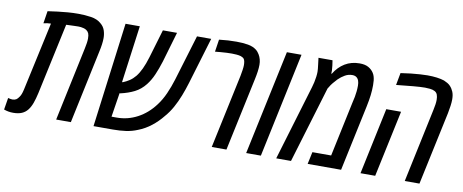

<svg xmlns="http://www.w3.org/2000/svg" viewBox="-104 -886 2741 1137"><g transform="rotate(10 1266.5 -317.5)"><path d="M10.3 4.9Q-4.9 4.9 -18.6 2.4Q-32.2 0 -45.4 -4.9L-33.7 -76.2Q-16.1 -71.8 -6.8 -71.8Q6.8 -72.3 15.4 -77.6Q23.9 -83 32.2 -95.7Q37.6 -103 41.7 -113.5Q45.9 -124 49.8 -141.1L139.6 -554.2Q128.4 -553.7 117.4 -552.5Q106.4 -551.3 95.2 -548.3L106.9 -623Q136.7 -627.4 166.5 -631.1Q196.3 -634.8 226.8 -637.2Q257.3 -639.6 289.6 -639.6Q328.6 -639.6 366.2 -634Q403.8 -628.4 426.8 -607.9Q446.3 -592.3 453.9 -570.1Q461.4 -547.9 461.4 -523.9Q461.4 -506.3 458.5 -485.1Q455.6 -463.9 450.2 -439.9L356.9 0H268.6L362.8 -444.8Q371.1 -481.9 371.1 -505.4Q371.1 -524.9 366.5 -535.9Q361.8 -546.9 351.6 -553.7Q344.2 -558.6 335.4 -561Q326.7 -563.5 318.1 -564.5Q309.6 -565.4 302.2 -565.4Q293.9 -565.4 274.4 -564.7Q254.9 -564 229.5 -563L137.7 -136.2Q129.9 -101.1 120.4 -74.7Q110.8 -48.3 96.7 -30.5Q82.5 -12.7 61.8 -3.9Q41 4.9 10.3 4.9Z M493.2 0 574.7 -629.9H660.6L611.3 -264.2L600.6 -287.6Q605 -287.1 610.1 -286.4Q615.2 -285.6 618.7 -286.1Q639.2 -294.4 657.5 -306.4Q675.8 -318.4 691.9 -337.9Q708 -357.9 721.9 -387.5Q735.8 -417 748.5 -459L799.3 -629.9H884.3L831.1 -448.2Q816.9 -402.8 801 -366.2Q785.2 -329.6 762.7 -300.8Q735.4 -266.1 699.2 -247.8Q663.1 -229.5 616.2 -218.8Q609.4 -218.8 604.5 -218.8Q599.6 -218.8 593.8 -220.2Q587.9 -221.7 577.1 -226.6L617.7 -259.8L588.4 -73.7H620.6Q685.5 -73.7 743.9 -104.7Q802.2 -135.7 845.2 -193.4Q870.1 -226.1 888.9 -268.3Q907.7 -310.5 921.4 -355.5L1004.4 -629.9H1089.8L1005.9 -350.6Q993.7 -310.1 978.3 -270.5Q962.9 -231 943.4 -195.8Q923.8 -160.6 898.9 -132.3Q870.6 -96.7 834.5 -68.4Q798.3 -40 756.3 -23.9Q724.1 -10.3 687.7 -5.1Q651.4 0 609.4 0Z M1204.1 0 1298.8 -444.8Q1302.2 -461.9 1304.9 -480.5Q1307.6 -499 1307.6 -510.7Q1307.6 -521 1305.7 -531.7Q1303.7 -542.5 1298.8 -548.3Q1295.9 -551.8 1291.3 -554.4Q1286.6 -557.1 1280.3 -559.6Q1269 -563 1253.9 -564.2Q1238.8 -565.4 1225.6 -565.4Q1212.9 -565.4 1195.1 -564.7Q1177.2 -564 1158.4 -562.3Q1139.6 -560.5 1125 -559.1L1136.2 -633.3Q1164.6 -636.7 1189.7 -638.2Q1214.8 -639.6 1240.7 -639.6Q1278.8 -639.6 1309.8 -634.3Q1340.8 -628.9 1360.8 -613.3Q1367.7 -607.9 1372.8 -601.6Q1377.9 -595.2 1382.3 -587.9Q1389.6 -575.7 1393.8 -560.3Q1397.9 -544.9 1397.9 -527.8Q1397.9 -510.3 1394.8 -487.5Q1391.6 -464.8 1386.2 -439.9L1292.5 0Z M1411.1 0 1544.9 -629.9H1632.8L1499.5 0Z M1591.8 0 1727.5 -452.1Q1731.9 -465.8 1735.6 -482.9Q1739.3 -500 1741.5 -516.8Q1743.7 -533.7 1743.7 -546.9Q1743.7 -555.2 1742.7 -565.4Q1741.7 -575.7 1739.7 -590.8Q1737.8 -606 1734.9 -629.9H1819.3Q1821.8 -614.7 1823.7 -599.6Q1825.7 -584.5 1826.2 -571.3Q1826.2 -565.4 1826.2 -560.8Q1826.2 -556.2 1825.7 -550.8H1829.1Q1854.5 -592.8 1892.8 -616.2Q1931.2 -639.6 1981.4 -639.6Q2014.2 -639.6 2034.7 -627.9Q2055.2 -616.2 2066.4 -598.1Q2072.3 -588.9 2075.4 -578.4Q2078.6 -567.9 2080.1 -555.2Q2081.5 -542.5 2081.5 -525.4Q2081.5 -496.6 2077.9 -465.8Q2074.2 -435.1 2065.9 -395.5L1981.9 0H1780.8L1796.4 -73.2H1909.2L1978.5 -400.4Q1983.9 -422.4 1987.1 -439.5Q1990.2 -456.5 1991.9 -472.7Q1993.7 -488.8 1993.7 -507.8Q1993.7 -524.9 1989.3 -537.4Q1984.9 -549.8 1975.3 -556.9Q1965.8 -564 1949.7 -564Q1926.8 -564 1906.2 -552.2Q1885.7 -540.5 1867.7 -522.9Q1855.5 -510.3 1844 -496.3Q1832.5 -482.4 1826.2 -470.7L1819.3 -460L1680.7 0Z M2364.7 0 2459 -444.8Q2462.9 -462.9 2465.1 -477.8Q2467.3 -492.7 2467.3 -505.9Q2467.3 -523.9 2462.6 -536.6Q2458 -549.3 2445.8 -555.7Q2434.1 -562 2417 -563.7Q2399.9 -565.4 2387.2 -565.4Q2361.3 -565.4 2317.6 -561.5Q2273.9 -557.6 2215.3 -551.3L2229 -625Q2260.3 -629.9 2289.6 -633.1Q2318.8 -636.2 2344.5 -637.9Q2370.1 -639.6 2389.6 -639.6Q2419.9 -639.6 2445.6 -636.2Q2471.2 -632.8 2490.2 -626.5Q2502 -621.6 2512 -615.7Q2522 -609.9 2529.3 -602.1Q2542 -588.9 2549.8 -570.3Q2557.6 -551.8 2557.6 -524.4Q2557.6 -507.8 2554.7 -486.1Q2551.8 -464.4 2546.9 -439.9L2453.1 0ZM2098.6 0 2183.1 -399.9H2272L2187 0Z"/></g></svg>

Font: Open Sans Condensed Medium
Style: Italic
Weight: 500
Width: 3
Italic angle: -12°
Designer: Monotype Design Team
Foundry: Monotype Imaging Inc.
Version: Version 3.000